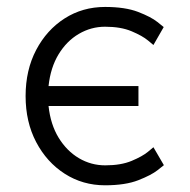

<svg xmlns="http://www.w3.org/2000/svg" viewBox="-20 -536 557 564"><path d="M289.1 -50.3Q335.4 -50.3 366.9 -63.5Q398.4 -76.7 414.6 -90.1Q430.7 -103.5 430.7 -103.5L461.4 -50.8Q461.4 -50.8 442.9 -36.1Q424.3 -21.5 386.2 -6.6Q348.1 8.3 288.6 8.3Q223.1 8.3 170.2 -25.6Q117.2 -59.6 86.2 -118.7Q55.2 -177.7 55.2 -253.9Q55.2 -330.1 86.2 -389.2Q117.2 -448.2 169.9 -481.9Q222.7 -515.6 288.6 -515.6Q347.7 -515.6 385.7 -501Q423.8 -486.3 442.4 -471.4Q460.9 -456.5 460.9 -456.5L430.7 -403.8Q430.7 -403.8 414.6 -417.2Q398.4 -430.7 366.7 -444.1Q335 -457.5 288.6 -457.5Q247.6 -457.5 211.7 -436.5Q175.8 -415.5 152.1 -376.5Q128.4 -337.4 122.6 -283.2H386.7V-224.6H122.6Q128.4 -170.4 152.3 -131.3Q176.3 -92.3 211.9 -71.3Q247.6 -50.3 289.1 -50.3Z"/></svg>

Font: Giphurs Light
Style: Regular
Weight: 300
Version: Version 0.920; ttfautohint (v1.8.4.7-5d5b)